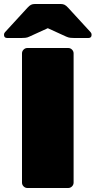

<svg xmlns="http://www.w3.org/2000/svg" viewBox="-55 -940 478 960"><path d="M82 0Q71 0 63 -8Q55 -16 55 -27V-673Q55 -684 63 -692Q71 -700 82 -700H286Q297 -700 305 -692Q313 -684 313 -673V-27Q313 -16 305 -8Q297 0 286 0ZM-19 -750Q-35 -750 -35 -766Q-35 -774 -30 -779L82 -901Q92 -912 100 -916Q108 -920 119 -920H249Q260 -920 268 -916Q276 -912 286 -901L398 -779Q403 -774 403 -766Q403 -750 387 -750H316Q306 -750 296.5 -751Q287 -752 276 -757L184 -799L92 -757Q82 -752 72 -751Q62 -750 52 -750Z"/></svg>

Font: Rubik Light Black
Style: Regular
Weight: 900
Version: Version 2.104